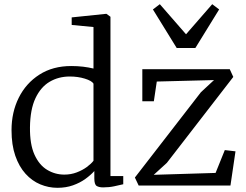

<svg xmlns="http://www.w3.org/2000/svg" viewBox="-20 -885 1172 916"><path d="M254 11Q211.5 11 172 -5.5Q132.5 -22 101.8 -56Q71 -90 53 -141.8Q35 -193.5 35 -264Q35 -349.5 69.5 -418.8Q104 -488 168 -529Q232 -570 320 -570Q349.5 -570 376.5 -566.8Q403.5 -563.5 426 -558V-756L322 -766V-802L486 -819H488L507 -805V-45H568V-6Q548.5 -1.5 524.5 3.8Q500.5 9 472 9Q452 9 441 2Q430 -5 430 -34V-69Q412.5 -49.5 386.8 -31Q361 -12.5 327.8 -0.8Q294.5 11 254 11ZM287 -52Q318.5 -52 346 -62.5Q373.5 -73 394.2 -88.2Q415 -103.5 426 -118V-486Q418 -499.5 384.8 -509.8Q351.5 -520 313 -520Q259.5 -520 217 -495Q174.5 -470 149.2 -416.5Q124 -363 123 -278Q122 -197 144.5 -147.2Q167 -97.5 204.8 -74.8Q242.5 -52 287 -52ZM1001 -503 728 -496 714 -402H659V-555H1076L1093 -518L776 -108L713.5 -51L1008.5 -60L1052.5 -169L1103.5 -163L1079.5 0H641.5L623.5 -38L938.5 -445ZM823 -656 709.5 -840 742.5 -865 867.5 -721.5 992.5 -865 1025.5 -840 912 -656Z"/></svg>

Font: Merriweather Light
Style: Regular
Weight: 300
Version: Version 2.100